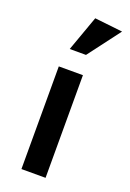

<svg xmlns="http://www.w3.org/2000/svg" viewBox="-128 -690 499 738"><g transform="rotate(20 121.5 -321.0)"><path d="M243.2 -628.9Q214.8 -631.8 128.9 -641.6Q116.2 -605.5 77.1 -497.1Q93.8 -497.1 143.6 -497.1Q168.9 -530.3 243.2 -628.9ZM60.5 0Q85.9 0 159.2 0Q159.2 -105.5 159.2 -419.9Q134.8 -419.9 60.5 -419.9Q60.5 -407.2 60.5 -367.2Q60.5 -275.4 60.5 0Z"/></g></svg>

Font: TextaAlt
Style: Bold
Weight: 400
Designer: Daniel Hernandez & Miguel Hernandez
Version: Version 1.005;com.myfonts.easy.latinotype.texta.alt-bold.wfk